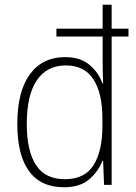

<svg xmlns="http://www.w3.org/2000/svg" viewBox="-20 -780 574 810"><path d="M250 10Q152 10 102.5 -58Q53 -126 53 -257Q53 -394 106 -466.5Q159 -539 255 -539Q319 -539 358 -506Q397 -473 412 -428H415Q414 -454 413.5 -479.5Q413 -505 413 -529V-626H218V-659H413V-760H451V-659H522V-626H451V0H419L415 -102H412Q396 -58 357 -24Q318 10 250 10ZM254 -24Q337 -24 374.5 -83Q412 -142 412 -248V-280Q412 -387 374 -445.5Q336 -504 258 -504Q178 -504 135.5 -441.5Q93 -379 93 -257Q93 -143 132 -83.5Q171 -24 254 -24Z"/></svg>

Font: Noto Sans Sinhala UI SemiCondensed ExtraLight
Style: Regular
Weight: 200
Width: 4
Designer: Jelle Bosma - Monotype Design Team
Foundry: Monotype Imaging Inc.
Version: Version 2.006; ttfautohint (v1.8.4.7-5d5b)